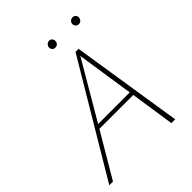

<svg xmlns="http://www.w3.org/2000/svg" viewBox="-222 -938 1069 1069"><g transform="rotate(-45 313.0 -403.0)"><path d="M464 -261H197L43 0H14L406 -658H430L533 0H503ZM460 -285 409 -623 211 -285ZM319 -781Q320 -791 327.5 -798.5Q335 -806 346 -806Q356 -806 363 -799Q370 -792 370 -781Q370 -769 362.5 -761.5Q355 -754 343 -754Q332 -754 325 -762Q318 -770 319 -781ZM503 -779Q503 -790 511 -798Q519 -806 530 -806Q542 -806 549 -798Q556 -790 555 -779Q554 -768 546.5 -761Q539 -754 528 -754Q518 -754 510.5 -761.5Q503 -769 503 -779Z"/></g></svg>

Font: Ysabeau Extralight
Style: Italic
Weight: 200
Italic angle: -12°
Designer: Christian Thalmann (Catharsis Fonts)
Version: Version 0.003